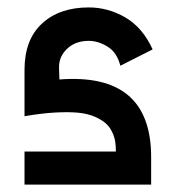

<svg xmlns="http://www.w3.org/2000/svg" viewBox="-20 -497 470 517"><path d="M387 -74V0H46V-89H292V-90Q292 -105 290 -117Q288 -129 281.5 -142.5Q275 -156 264 -165.5Q253 -175 234.5 -183Q216 -191 190.5 -193.5Q165 -196 128.5 -194Q92 -192 46 -184V-309Q46 -390 93 -433.5Q140 -477 219 -477Q271 -477 317.5 -450Q364 -423 391 -364L304 -320Q295 -356 269.5 -371.5Q244 -387 219 -387Q183 -387 160.5 -365.5Q138 -344 139 -314L140 -283Q387 -302 387 -74Z"/></svg>

Font: Gulax
Style: Regular
Weight: 400
Designer: Morgan Gilbert
Foundry: VTF
Version: Version 1.001;hotconv 1.0.109;makeotfexe 2.5.65596